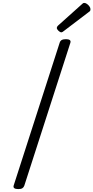

<svg xmlns="http://www.w3.org/2000/svg" viewBox="-20 -1284 641 1318"><path d="M106 14Q87 14 78.5 8Q70 2 74 -11L390 -992Q394 -1004 404 -1009.5Q414 -1015 433 -1015Q451 -1015 459 -1009Q467 -1003 463 -990L147 -10Q143 2 133.5 8Q124 14 106 14ZM402 -1062Q392 -1062 381 -1073Q370 -1084 370 -1092Q370 -1096 371.5 -1099.5Q373 -1103 378 -1108L541 -1254Q545 -1258 549 -1261Q553 -1264 558 -1264Q567 -1264 577 -1257Q587 -1250 594 -1240Q601 -1230 601 -1221Q601 -1215 599.5 -1211Q598 -1207 589 -1201L418 -1071Q413 -1067 409 -1064.5Q405 -1062 402 -1062Z"/></svg>

Font: Playwrite US Trad Light
Style: Regular
Weight: 300
Designer: Veronika Burian, José Scaglione
Foundry: TypeTogether
Version: Version 1.003